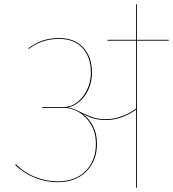

<svg xmlns="http://www.w3.org/2000/svg" viewBox="-20 -863 796 883"><path d="M756 -676H610V0H606V-359Q578 -338 542 -324.5Q506 -311 469 -311Q434 -311 410.5 -318Q387 -325 360 -340Q390 -318 408 -283Q426 -248 426 -201Q426 -124 377 -74.5Q328 -25 245 -25Q192 -25 140.5 -45.5Q89 -66 50 -104L53 -108Q90 -70 141 -49.5Q192 -29 245 -29Q327 -29 374 -77Q421 -125 421 -201Q421 -252 399 -289.5Q377 -327 343 -347Q309 -367 276 -367H174V-371H275Q307 -371 335 -392.5Q363 -414 380.5 -450.5Q398 -487 398 -529Q398 -600 359.5 -642Q321 -684 252 -684Q207 -684 171 -670.5Q135 -657 112 -637L111 -641Q135 -661 170.5 -674.5Q206 -688 252 -688Q323 -688 363 -644.5Q403 -601 403 -529Q403 -487 387 -452Q371 -417 345.5 -395.5Q320 -374 292 -369Q312 -366 331 -357Q336 -355 358 -344Q389 -329 411.5 -322Q434 -315 468 -315Q505 -315 542 -329Q579 -343 606 -364V-676H474V-680H606V-843H610V-680H756Z"/></svg>

Font: FiraGO Four
Style: Regular
Weight: 100
Designer: bBox Type
Foundry: bBox Type GmbH
Version: Version 1.001